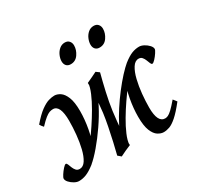

<svg xmlns="http://www.w3.org/2000/svg" viewBox="-151 -861 1092 1059"><g transform="rotate(-30 395.5 -331.0)"><path d="M-1.5 -34.2Q-1.5 -40.5 8.5 -56.2Q18.6 -71.8 30.8 -85.4Q43 -99.1 49.3 -99.1Q54.7 -99.1 58.6 -89.6Q62.5 -80.1 67.1 -67.6Q71.8 -55.2 80.1 -45.7Q88.4 -36.1 103 -36.1Q125.5 -36.1 141.1 -60.5Q156.7 -85 166.3 -124.3Q175.8 -163.6 180.2 -208.7Q184.6 -253.9 184.6 -295.4Q184.6 -396 138.7 -396Q127 -396 116 -392.1Q105 -388.2 89.1 -375.7Q73.2 -363.3 47.9 -336.4Q43.5 -341.3 37.8 -348.4Q32.2 -355.5 30.3 -359.9Q67.9 -403.8 96.2 -424.3Q124.5 -444.8 145.5 -450.9Q166.5 -457 182.6 -457Q200.2 -457 219 -444.8Q237.8 -432.6 250.7 -401.1Q263.7 -369.6 263.7 -312.5Q263.7 -259.3 253.2 -201.9Q242.7 -144.5 221.7 -96.7Q200.7 -48.8 168.9 -23.4Q136.7 1.5 113.3 10.7Q89.8 20 66.4 20Q52.7 20 36.9 11.2Q21 2.4 9.8 -10Q-1.5 -22.5 -1.5 -34.2ZM168.9 -23.9 198.2 -106Q209 -116.2 230 -143.6Q251 -170.9 275.9 -208.3Q300.8 -245.6 324 -285.6Q347.2 -325.7 362.8 -362.3Q378.4 -398.9 379.9 -424.3L399.4 -371.6Q391.6 -333.5 365.7 -283.7Q339.8 -233.9 304.7 -182.9Q269.5 -131.8 233.4 -89.4Q197.3 -46.9 168.9 -23.9ZM445.3 -457 465.8 -441.9Q452.6 -392.1 439.2 -333Q425.8 -273.9 418.9 -222.7Q410.6 -157.2 407 -106.4Q403.3 -55.7 407.7 -12.2Q390.1 -4.9 370.8 3.7Q351.6 12.2 337.4 20L317.9 3.4Q326.7 -30.8 336.4 -73.5Q346.2 -116.2 354.7 -159.9Q363.3 -203.6 368.2 -240.2Q374 -289.6 376.7 -340.1Q379.4 -390.6 377.9 -424.8Q394 -432.1 411.9 -440.7Q429.7 -449.2 445.3 -457ZM623.5 -416 589.8 -333Q579.1 -322.3 557.9 -294.9Q536.6 -267.6 511.2 -230.7Q485.8 -193.8 462.2 -153.8Q438.5 -113.8 422.9 -77.1Q407.2 -40.5 406.2 -14.6L386.2 -70.8Q392.6 -100.1 411.9 -138.2Q431.2 -176.3 457.8 -217.5Q484.4 -258.8 514.2 -297.4Q543.9 -335.9 572.5 -367.2Q601.1 -398.4 623.5 -416ZM791.5 -402.8Q791.5 -396.5 781.2 -380.9Q771 -365.2 758.5 -351.8Q746.1 -338.4 739.3 -338.4Q733.9 -338.4 730 -347.7Q726.1 -356.9 721.4 -369.4Q716.8 -381.8 708.7 -391.4Q700.7 -400.9 686.5 -400.9Q663.6 -400.9 647.5 -375.2Q631.3 -349.6 621.6 -309.3Q611.8 -269 607.4 -223.4Q603 -177.7 603 -137.7Q603 -42 650.4 -42Q659.2 -42 668.9 -46.4Q678.7 -50.8 694.6 -65.4Q710.4 -80.1 737.3 -111.8Q740.2 -108.4 746.3 -100.8Q752.4 -93.3 754.9 -89.4Q716.3 -40.5 689.7 -17.3Q663.1 5.9 643.6 12.9Q624 20 606 20Q588.4 20 569.3 8.1Q550.3 -3.9 537.6 -35.2Q524.9 -66.4 524.9 -124.5Q524.9 -177.2 535.4 -234.9Q545.9 -292.5 566.9 -340.6Q587.9 -388.7 620.1 -413.6Q651.9 -438.5 675.3 -447.8Q698.7 -457 722.2 -457Q735.8 -457 752 -448.5Q768.1 -439.9 779.8 -427.2Q791.5 -414.6 791.5 -402.8ZM600.1 -642.1Q600.1 -613.8 582 -587.4Q564 -561 532.7 -561Q515.1 -561 505.6 -571.8Q496.1 -582.5 496.1 -600.1Q496.1 -617.7 504.2 -636.7Q512.2 -655.8 527.3 -668.7Q542.5 -681.6 562.5 -681.6Q580.6 -681.6 590.3 -670.4Q600.1 -659.2 600.1 -642.1ZM416 -642.1Q416 -613.8 397.9 -587.4Q379.9 -561 349.1 -561Q331.1 -561 321.5 -571.8Q312 -582.5 312 -600.1Q312 -617.7 320.3 -636.7Q328.6 -655.8 343.8 -668.7Q358.9 -681.6 378.9 -681.6Q396.5 -681.6 406.2 -670.4Q416 -659.2 416 -642.1Z"/></g></svg>

Font: Gentium Book Plus
Style: Italic
Weight: 400
Italic angle: -8°
Designer: Victor Gaultney, Annie Olsen, Iska Routamaa, Becca Hirsbrunner
Foundry: SIL International
Version: Version 6.101